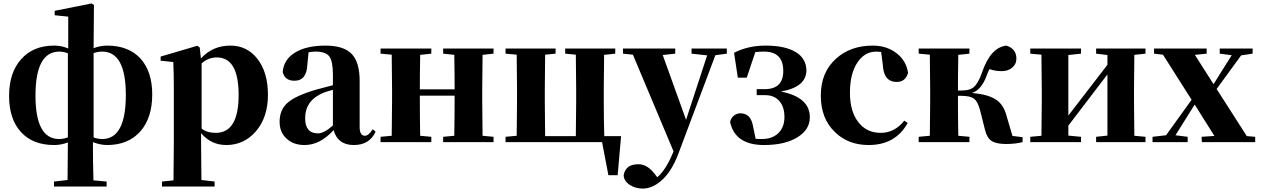

<svg xmlns="http://www.w3.org/2000/svg" viewBox="-20 -829 7353 1120"><path d="M526 -27Q553 -18 576 -18Q714 -18 714 -275Q714 -528 576 -528Q549 -528 526 -519ZM376 -518Q351 -528 326 -528Q187 -528 187 -271Q187 -18 325 -18Q351 -18 376 -28ZM526 -548Q566 -563 605 -563Q730 -563 800 -487Q868 -411 868 -278Q868 -143 800 -64Q729 17 605 17Q565 17 522 0Q522 116 525 223L602 230V259H295V230L374 221Q376 69 376 2Q336 17 296 17Q171 17 102 -59Q33 -135 33 -269Q33 -404 102 -482Q172 -563 296 -563Q341 -563 378 -546V-732L299 -740V-766L514 -809L528 -800Z M1156 -79Q1187 -54 1239 -54Q1372 -54 1372 -275Q1372 -494 1245 -494Q1195 -494 1156 -459ZM1152 -488Q1220 -563 1324 -563Q1419 -563 1479 -489Q1543 -410 1543 -276Q1543 -143 1471 -61Q1402 17 1300 17Q1212 17 1153 -52V7Q1153 65 1155 221L1232 230V259H925V230L992 223Q994 65 994 7V-320Q994 -395 991 -467L917 -475V-499L1131 -562L1145 -552Z M1922 -305Q1884 -295 1867 -288Q1760 -244 1760 -139Q1760 -51 1835 -51Q1870 -51 1922 -97ZM1724 -510 1708 -504ZM2171 -61Q2136 17 2044 17Q1950 17 1926 -70Q1847 17 1757 17Q1692 17 1652 -20Q1611 -57 1611 -119Q1611 -188 1657 -229Q1704 -271 1824 -306Q1852 -314 1922 -332V-393Q1922 -471 1901 -500Q1879 -528 1822 -528Q1800 -528 1780 -524L1773 -453Q1769 -358 1698 -358Q1641 -358 1629 -409Q1635 -481 1699 -521Q1765 -563 1879 -563Q1985 -563 2032 -514Q2078 -466 2078 -357V-88Q2078 -37 2109 -37Q2130 -37 2154 -75Z M2795 -509Q2793 -393 2793 -308V-238Q2793 -153 2795 -37L2859 -31V0H2565V-31L2630 -37Q2632 -153 2632 -271H2429Q2429 -153 2431 -37L2496 -31V0H2200V-31L2265 -37Q2267 -153 2267 -238V-308Q2267 -392 2265 -510L2200 -516V-546H2496V-516L2431 -509Q2429 -399 2429 -308H2632Q2632 -399 2630 -509L2565 -516V-546H2859V-516Z M3603 -35 3583 193H3529L3492 0H2929V-31L2994 -37Q2996 -153 2996 -238V-308Q2996 -392 2994 -510L2929 -516V-546H3221V-516L3160 -510Q3158 -392 3158 -308V-238Q3158 -151 3160 -35H3339Q3341 -151 3341 -238V-308Q3341 -392 3339 -510L3277 -516V-546H3569V-516L3504 -509Q3502 -393 3502 -308V-238Q3502 -122 3505 -35Z M4220 -516 4153 -507 3937 68Q3897 175 3834 228Q3783 271 3729 271Q3686 271 3653 249Q3619 226 3618 193Q3629 129 3704 129Q3755 129 3798 184L3814 205Q3866 161 3909 54L3672 -510L3614 -516V-546H3919V-516L3846 -508L3982 -130L4105 -506L4014 -516V-546H4220Z M4262 -521Q4343 -563 4446 -563Q4560 -563 4622 -525Q4683 -488 4684 -419Q4684 -321 4535 -295Q4704 -262 4704 -145Q4704 -73 4633 -29Q4560 17 4437 17Q4268 17 4239 -117Q4243 -141 4263 -156Q4281 -169 4302 -168Q4359 -166 4372 -96L4388 -19Q4399 -18 4424 -18Q4485 -18 4521 -53Q4556 -88 4556 -147Q4556 -201 4530 -235Q4500 -274 4443 -274H4394V-309H4441Q4551 -309 4549 -419Q4547 -528 4437 -528Q4409 -528 4386 -525L4336 -376H4284Z M5120 -526Q5100 -528 5092 -528Q5024 -528 4982 -465Q4938 -400 4938 -288Q4938 -178 4988 -115Q5036 -54 5118 -54Q5198 -54 5255 -125L5275 -112Q5204 17 5047 17Q4928 17 4851 -58Q4768 -137 4768 -272Q4768 -407 4857 -487Q4941 -563 5071 -563Q5154 -563 5212 -517Q5267 -473 5277 -404Q5262 -351 5211 -351Q5135 -351 5130 -449Z M5945 -29V0Q5903 11 5850 11Q5791 11 5764 -7Q5737 -25 5726 -71L5697 -186Q5684 -236 5662 -253Q5640 -270 5588 -270H5568Q5568 -153 5570 -37L5635 -31V0H5339V-31L5404 -37Q5406 -153 5406 -238V-308Q5406 -392 5404 -510L5339 -516V-546H5635V-516L5570 -509Q5568 -395 5568 -301H5588Q5632 -301 5654 -316Q5684 -337 5707 -402Q5757 -552 5850 -563Q5909 -545 5909 -487Q5909 -454 5883 -433Q5859 -414 5823 -414Q5785 -414 5752 -426Q5744 -411 5736 -389Q5705 -304 5650 -287Q5745 -278 5790 -248Q5834 -219 5851 -155L5886 -36Z M6597 -509Q6595 -393 6595 -308V-238Q6595 -153 6597 -37L6662 -31V0H6374V-31L6440 -38V-395L6212 -96V-38L6286 -31V0H5990V-31L6055 -37Q6057 -153 6057 -238V-308Q6057 -392 6055 -510L5990 -516V-546H6286V-516L6212 -508V-155L6440 -451V-508L6374 -516V-546H6662V-516Z M7302 -31V0H6991L6989 -31L7064 -36L6949 -219L6837 -40L6908 -31V0H6703V-31L6782 -40L6931 -247L6764 -510L6712 -516V-546H7019V-516L6950 -509L7059 -338L7165 -507L7095 -516V-546H7287V-516L7220 -506L7077 -310L7253 -35Z"/></svg>

Font: Source Han Serif CN Heavy
Style: Regular
Weight: 900
Designer: Ryoko NISHIZUKA  (kana & ideographs); Frank Grießhammer (Latin, Greek & Cyrillic); Wenlong ZHANG  (bopomofo); Sandoll Co
Foundry: Adobe Systems Incorporated
Version: Version 1.000;PS 1;hotconv 16.6.53;makeotf.lib2.5.65590